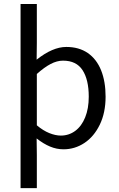

<svg xmlns="http://www.w3.org/2000/svg" viewBox="-20 -732 595 957"><path d="M82.5 205.6V-711.9H163.6V-518.1L162.6 -434.6Q242.2 -498 310.5 -498Q373.5 -498 417.5 -467.8Q461.4 -437.5 483.9 -381.6Q506.3 -325.7 506.3 -250Q506.3 -170.4 477.5 -110.8Q448.7 -51.3 400.9 -19.5Q353 12.2 296.4 12.2Q262.2 12.2 229.5 -1.5Q196.8 -15.1 162.6 -42L163.6 41V205.6ZM422.4 -250Q422.4 -334.5 391.6 -382.1Q360.8 -429.7 293.9 -429.7Q264.2 -429.7 232.4 -413.1Q200.7 -396.5 163.6 -363.3V-107.4Q194.8 -81.1 225.8 -68.6Q256.8 -56.2 283.2 -56.2Q323.2 -56.2 355 -79.6Q386.7 -103 404.5 -147Q422.4 -190.9 422.4 -250Z"/></svg>

Font: Varta
Style: Regular
Weight: 400
Designer: Joana Correia, Viktoriya Grabowska, Eben Sorkin
Foundry: Sorkin Type
Version: Version 1.003; ttfautohint (v1.3) -l 8 -r 24 -G 200 -x 12 -H